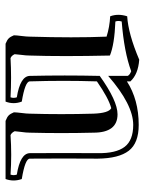

<svg xmlns="http://www.w3.org/2000/svg" viewBox="66 -558 527 700"><g transform="rotate(-90 330.0 -207.5)"><path d="M383.8 -118.2Q387.7 -240.2 383.8 -362.8Q383.8 -379.9 310.1 -392.1Q298.8 -421.9 310.1 -451.2H521Q534.7 -445.8 540.8 -439.5Q546.9 -433.1 551.8 -420.9Q551.8 -412.1 549.3 -393.1Q546.9 -374 546.9 -362.8Q542 -202.1 546.9 -83Q582 -71.8 621.1 -69.8Q631.8 -41 621.1 -7.8Q557.1 -3.9 462.9 36.1Q409.7 32.2 383.8 3.9V-8.8Q316.9 34.2 225.1 34.2Q158.7 34.2 130.9 -2Q103 -38.1 102.1 -115.2Q103 -237.8 102.1 -362.8Q102.1 -379.9 27.8 -392.1Q17.1 -421.9 27.8 -451.2H239.7Q253.9 -445.8 260 -439.5Q266.1 -433.1 271 -420.9Q271 -412.1 268.6 -393.1Q266.1 -374 266.1 -362.8Q262.7 -249 266.1 -130.9Q268.1 -75.2 286.1 -65.9Q321.8 -75.2 383.8 -118.2ZM403.8 -362.8Q406.7 -235.8 403.8 -107.9Q313 -43 263.7 -43Q196.8 -43 196.8 -130.9Q193.8 -249 196.8 -362.8Q196.8 -376 199.5 -394.5Q202.1 -413.1 202.1 -418Q196.8 -429.2 188 -433.1Q115.7 -428.2 43.9 -433.1Q40 -421.9 43.9 -410.2Q121.1 -397.9 122.1 -362.8Q123 -238.8 122.1 -115.2Q121.1 -48.8 145 -17.3Q168.9 14.2 225.1 14.2Q298.8 14.2 403.8 -77.1V-5.9Q407.7 2 420.9 6.8Q490.7 -19 602.1 -27.8Q606 -40 602.1 -50.8Q518.1 -54.2 478 -70.8Q474.1 -245.1 478 -362.8Q478 -376 480.5 -394.5Q482.9 -413.1 482.9 -418Q478 -429.2 468.8 -433.1Q397.9 -429.2 325.7 -433.1Q321.8 -421.9 325.7 -410.2Q402.8 -397.9 403.8 -362.8Z"/></g></svg>

Font: Jacques Francois Shadow
Style: Regular
Weight: 400
Designer: Alexei Vanyashin, Nikita Kanarev (i@xarsok.ru)
Foundry: Cyreal (www.cyreal.org)
Version: Version 1.003